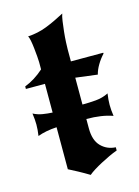

<svg xmlns="http://www.w3.org/2000/svg" viewBox="-107 -720 584 808"><g transform="rotate(-15 185.0 -315.5)"><path d="M229 -384V-267Q258 -267 287.5 -269.5Q317 -272 343 -285Q341 -271 340 -259Q339 -247 339 -236Q339 -224 340 -212.5Q341 -201 343 -187Q296 -204 229 -204V-163Q229 -111 254.5 -85Q280 -59 318 -57V-43Q301 -37 282 -28Q263 -19 245 -9.5Q227 0 211 10Q195 20 186 28Q163 14 139 1Q115 -12 99 -20V-203Q50 -200 16 -187Q18 -201 19 -212.5Q20 -224 20 -236Q20 -247 19 -259Q18 -271 16 -285Q35 -275 56.5 -271.5Q78 -268 99 -267V-392H16V-403Q60 -420 99 -455V-487Q99 -495 97.5 -512.5Q96 -530 94 -548.5Q92 -567 89 -582.5Q86 -598 82 -603Q127 -606 165 -621Q203 -636 246 -659Q242 -649 239 -628Q236 -607 233.5 -583.5Q231 -560 230 -538.5Q229 -517 229 -508V-455H370V-451Q354 -434 341.5 -413Q329 -392 324 -372Z"/></g></svg>

Font: New Rocker
Style: Regular
Weight: 400
Designer: Pablo Impallari, Brenda Gallo, Rodrigo Fuenzalida
Foundry: Pablo Impallari, Brenda Gallo, Rodrigo Fuenzalida
Version: Version 1.000; ttfautohint (v0.93) -l 8 -r 50 -G 200 -x 14 -